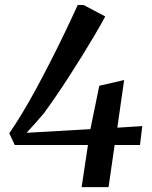

<svg xmlns="http://www.w3.org/2000/svg" viewBox="-20 -768 624 788"><path d="M315 0 341 -173H40.5L18 -221Q44.5 -259 72 -304.8Q99.5 -350.5 127.5 -402Q155.5 -453.5 184.2 -509.8Q213 -566 241.8 -625.5Q270.5 -685 299 -747.5H323L412 -700.5Q393.5 -666 369.2 -625Q345 -584 317.8 -540Q290.5 -496 262.8 -453Q235 -410 208.5 -371.5Q182 -333 160 -303Q143 -282.5 125 -262.5Q107 -242.5 89 -223L351 -238L387.5 -416L489.5 -439.5L461.5 -244L564 -250.5L554.5 -173H450.5L425.5 0Z"/></svg>

Font: Merriweather 60pt Medium
Style: Italic
Weight: 500
Italic angle: -7.8°
Version: Version 2.101